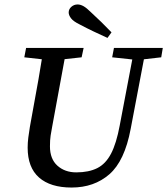

<svg xmlns="http://www.w3.org/2000/svg" viewBox="-20 -827 750 861"><path d="M104 -165Q104 -187 107 -210.5Q110 -234 114 -258L127 -330Q140 -400 152.5 -471Q165 -542 176 -612H279L214 -259Q210 -239 207 -219Q204 -199 204 -171Q204 -114 237.5 -84Q271 -54 322 -54Q378 -54 416 -73Q454 -92 478 -138Q502 -184 517 -265L583 -612H635L566 -249Q539 -105 470.5 -45.5Q402 14 301 14Q206 14 155 -31Q104 -76 104 -165ZM89 -570 97 -612H355L346 -570L227 -557H206ZM483 -570 491 -612H710L703 -570L607 -559H586ZM480 -682 462 -657Q431 -671 399.5 -686Q368 -701 338 -717Q309 -731 298.5 -745Q288 -759 288 -771Q288 -786 300 -796.5Q312 -807 328 -807Q341 -807 355 -799Q369 -791 389 -771Q412 -750 435 -727.5Q458 -705 480 -682Z"/></svg>

Font: Lisu Bosa SemiBold
Style: Italic
Weight: 600
Italic angle: -19°
Designer: David Morse, Annie Olsen, Victor Gaultney, Frank Grießhammer (Latin)
Foundry: SIL International
Version: Version 2.000